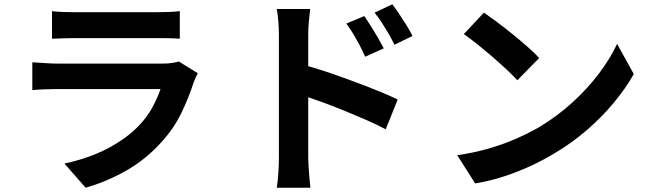

<svg xmlns="http://www.w3.org/2000/svg" viewBox="-20 -819 3040 897"><path d="M223 -767Q244 -764 273 -763Q302 -762 327 -762Q346 -762 385.5 -762Q425 -762 473.5 -762Q522 -762 570 -762Q618 -762 656 -762Q694 -762 712 -762Q735 -762 767 -763Q799 -764 820 -767V-638Q800 -640 768.5 -640.5Q737 -641 710 -641Q694 -641 655.5 -641Q617 -641 568.5 -641Q520 -641 471.5 -641Q423 -641 384 -641Q345 -641 327 -641Q303 -641 274.5 -640Q246 -639 223 -638ZM904 -477Q899 -467 893.5 -455Q888 -443 885 -435Q862 -363 827.5 -291.5Q793 -220 737 -158Q662 -74 569 -21.5Q476 31 380 58L281 -55Q394 -79 482 -125Q570 -171 627 -230Q667 -271 691.5 -316.5Q716 -362 730 -403Q719 -403 692 -403Q665 -403 627.5 -403Q590 -403 547 -403Q504 -403 459 -403Q414 -403 373 -403Q332 -403 299.5 -403Q267 -403 247 -403Q229 -403 196 -402Q163 -401 131 -398V-528Q163 -526 193.5 -524Q224 -522 247 -522Q262 -522 292.5 -522Q323 -522 363 -522Q403 -522 448.5 -522Q494 -522 539.5 -522Q585 -522 626 -522Q667 -522 697 -522Q727 -522 742 -522Q766 -522 785.5 -525Q805 -528 815 -532Z M1682 -744Q1696 -724 1713 -697Q1730 -670 1745.5 -643Q1761 -616 1773 -593L1686 -554Q1672 -586 1658.5 -611Q1645 -636 1631 -659.5Q1617 -683 1598 -709ZM1813 -799Q1828 -779 1845.5 -753Q1863 -727 1879.5 -700.5Q1896 -674 1907 -651L1823 -610Q1807 -642 1792.5 -666.5Q1778 -691 1763.5 -713.5Q1749 -736 1730 -760ZM1283 -81Q1283 -101 1283 -144.5Q1283 -188 1283 -245.5Q1283 -303 1283 -365.5Q1283 -428 1283 -486.5Q1283 -545 1283 -590Q1283 -635 1283 -656Q1283 -683 1280.5 -717Q1278 -751 1273 -777H1429Q1426 -751 1423 -719Q1420 -687 1420 -656Q1420 -629 1420 -581Q1420 -533 1420 -474.5Q1420 -416 1420 -355Q1420 -294 1420 -238.5Q1420 -183 1420 -141.5Q1420 -100 1420 -81Q1420 -68 1421.5 -42.5Q1423 -17 1425.5 10Q1428 37 1430 58H1273Q1278 29 1280.5 -11.5Q1283 -52 1283 -81ZM1391 -518Q1441 -505 1502.5 -484.5Q1564 -464 1627 -440.5Q1690 -417 1746 -394.5Q1802 -372 1838 -354L1782 -215Q1739 -238 1688 -260Q1637 -282 1584.5 -303.5Q1532 -325 1482 -343Q1432 -361 1391 -374Z M2241 -760Q2267 -742 2302 -716Q2337 -690 2374.5 -659.5Q2412 -629 2445 -600Q2478 -571 2499 -548L2397 -444Q2378 -465 2347 -494Q2316 -523 2280 -554Q2244 -585 2209 -613Q2174 -641 2147 -660ZM2116 -94Q2194 -105 2263 -125Q2332 -145 2391 -171Q2450 -197 2499 -225Q2584 -276 2655 -341Q2726 -406 2779 -476.5Q2832 -547 2863 -614L2941 -473Q2903 -406 2847.5 -339Q2792 -272 2722 -211.5Q2652 -151 2571 -103Q2520 -72 2461 -44.5Q2402 -17 2336.5 4.5Q2271 26 2200 38Z"/></svg>

Font: Noto Sans SC
Style: Bold
Weight: 700
Designer: Ryoko NISHIZUKA  (kana, bopomofo & ideographs); Paul D. Hunt (Latin, Greek & Cyrillic); Sandoll Communications , Soo-you
Foundry: Adobe
Version: Version 2.004-H2;hotconv 1.0.118;makeotfexe 2.5.65603